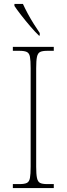

<svg xmlns="http://www.w3.org/2000/svg" viewBox="-20 -951 339 971"><path d="M45 0V-20H79Q104 -20 116 -26Q128 -32 131.5 -51Q135 -70 135 -108V-606Q135 -645 131.5 -663.5Q128 -682 116 -688Q104 -694 79 -694H45V-714H252V-694H219Q194 -694 182.5 -688Q171 -682 167 -663.5Q163 -645 163 -606V-108Q163 -70 167 -51Q171 -32 182.5 -26Q194 -20 219 -20H252V0ZM177 -771Q158 -789 133.5 -817.5Q109 -846 86.5 -875Q64 -904 53 -921V-931H96Q106 -909 120.5 -882Q135 -855 151.5 -829Q168 -803 181 -784V-771Z"/></svg>

Font: Noto Serif Ethiopic SemiCondensed Thin
Style: Regular
Weight: 100
Width: 4
Designer: Monotype Design Team
Foundry: Monotype Imaging Inc.
Version: Version 2.102; ttfautohint (v1.8.4.7-5d5b)